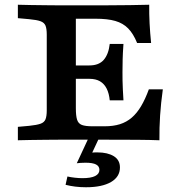

<svg xmlns="http://www.w3.org/2000/svg" viewBox="-20 -591 777 809"><path d="M229.9 -2.4Q205.7 -2.4 173.6 -2Q141.5 -1.6 109.6 -1.2Q77.7 -0.8 55.3 0V-56.5L103.7 -60.9Q135 -64.1 150.8 -69.7Q166.6 -75.3 171.8 -88.4Q177 -101.6 177 -125.8V-445.2Q177 -469.8 171.8 -482.8Q166.6 -495.7 150.8 -501.5Q135 -507.3 103.7 -510.1L55.3 -514.5V-571Q77.7 -570.2 109.6 -569.8Q141.5 -569.4 173.6 -569Q205.7 -568.5 229.9 -568.5H239.5H416.3Q481.1 -568.5 527.6 -569.4Q574.1 -570.2 608.7 -571Q608.3 -531.6 610.3 -492.3Q612.3 -453 616.7 -409.7H557.8Q541.6 -449.4 519.9 -471.4Q498.2 -493.4 465.8 -502.7Q433.4 -512.1 383 -512.1H299.6V-135Q299.6 -102.7 304.9 -86.4Q310.1 -70.2 325 -64.5Q340 -58.9 369 -58.9H420.9Q457.4 -58.9 485.4 -67.7Q513.4 -76.6 535.2 -95.4Q557 -114.2 574.4 -143.5Q591.9 -172.8 607.2 -214.6H666.1Q658 -156.5 654.6 -104.6Q651.2 -52.8 651.7 0Q612.1 -1.6 557.7 -2Q503.3 -2.4 428.8 -2.4H239.5ZM262.4 -258.9V-315.3H449.2V-258.9ZM442.4 -168.2Q439.6 -197.5 429.4 -217.7Q419.2 -237.9 401.4 -248.4Q383.6 -258.9 356.6 -258.9V-315.3Q396.9 -315.3 417.2 -338.9Q437.5 -362.5 442.4 -405.9H500.2Q497.4 -366.5 496.8 -340.8Q496.1 -315.1 496.1 -287.1Q496.1 -269 496.3 -251.7Q496.6 -234.4 497.6 -214.5Q498.6 -194.6 500.2 -168.2ZM342.1 198Q318.4 198 296.9 195.3Q275.4 192.6 256.3 187.7L264.1 152.6Q278.8 156 295.7 157.8Q312.6 159.7 327.2 159.7Q363 159.7 380.9 150.7Q398.9 141.7 398.9 124.6Q398.9 109.4 384.6 102Q370.3 94.6 340.6 94.6Q328.9 94.6 319.7 95.3Q310.5 96.1 303.5 96.9L362.5 -29.8H406.9L368.7 51.9Q376.9 51.1 381.3 51.1Q385.7 51.1 390.3 51.1Q433.6 51.1 459.5 67.1Q485.4 83.1 485.4 114.5Q485.4 154 447.7 176Q410 198 342.1 198Z"/></svg>

Font: Playfair 5pt SemiExpanded Light
Style: Regular
Weight: 300
Width: 6
Designer: Claus Eggers Sørensen
Foundry: Claus Eggers Sørensen
Version: Version 2.203